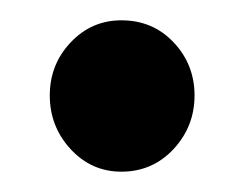

<svg xmlns="http://www.w3.org/2000/svg" viewBox="-20 -160 240 189"><path d="M99.5 9Q70 9 49.5 -13.2Q29 -35.5 29 -66Q29 -96.5 49.5 -118.2Q70 -140 99.5 -140Q130.5 -140 151 -118.2Q171.5 -96.5 171.5 -66Q171.5 -35.5 150.8 -13.2Q130 9 99.5 9Z"/></svg>

Font: Fraunces 144pt SemiBold
Style: Regular
Weight: 600
Version: Version 1.000;[0bf87f6ff]